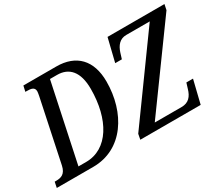

<svg xmlns="http://www.w3.org/2000/svg" viewBox="-141 -1007 1498 1300"><g transform="rotate(-30 608.0 -357.0)"><path d="M-19 0H266C500 0 633 -214 633 -456C633 -623 544 -714 389 -714H132L122 -670H133C166 -670 194 -666 194 -633C194 -624 191 -612 189 -599L87 -114C74 -53 39 -44 2 -44H-10ZM634 0H1106L1150 -180H1098L1085 -138C1070 -85 1042 -52 987 -52H777L1226 -671L1235 -714H790L746 -534H798L812 -579C827 -626 855 -662 906 -662H1090L642 -42ZM241 -53H181L310 -662H365C458 -662 516 -601 516 -466C516 -229 413 -53 241 -53Z"/></g></svg>

Font: Noto Serif Condensed Medium
Style: Italic
Weight: 500
Width: 3
Italic angle: -12°
Designer: Monotype Design Team
Foundry: Monotype Imaging Inc.
Version: Version 2.013